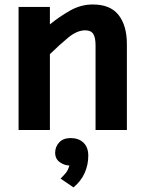

<svg xmlns="http://www.w3.org/2000/svg" viewBox="-20 -581 641 858"><path d="M63 0V-550H203V-472Q244.5 -506 292.8 -533.5Q341 -561 395 -561Q473 -561 510 -513.8Q547 -466.5 547 -384V0H407V-379Q407 -413 396.8 -429.2Q386.5 -445.5 361 -445.5Q324.5 -445.5 285.8 -413.8Q247 -382 203 -339V0ZM308.5 256.5 250.5 217Q262.5 206 273.8 192.2Q285 178.5 290 158.5Q268 158.5 247.2 143.8Q226.5 129 226.5 101.5Q226.5 75 244.5 55.5Q262.5 36 295.5 36Q331.5 36 353 56.5Q374.5 77 374.5 115Q374.5 156 358.2 192.2Q342 228.5 308.5 256.5Z"/></svg>

Font: Junction
Style: Bold
Weight: 700
Designer: Caroline Hadilaksono
Foundry: Caroline Hadilaksono, Tyler Finck, The League of Moveable Type
Version: Version 2.000; ttfautohint (v1.8.3)